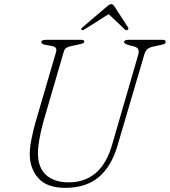

<svg xmlns="http://www.w3.org/2000/svg" viewBox="-20 -892 819 926"><path d="M521 -195 646.5 -627.5Q651 -644.5 646.8 -654Q642.5 -663.5 625 -668.5L601 -674.5Q578.5 -681 578.5 -688.5Q578.5 -700 600 -700H762.5Q779 -700 779 -691Q779 -685 775.2 -681.8Q771.5 -678.5 756.5 -675.5L722 -668Q704 -664.5 692.8 -656.5Q681.5 -648.5 675.5 -627.5L547 -190.5Q518 -90.5 456.8 -38.2Q395.5 14 294.5 14Q207 14 165.2 -32.5Q123.5 -79 123.5 -150Q123.5 -178 131.5 -219.5Q139.5 -261 151 -301.5L250 -640Q258 -665 230.5 -670L200 -675.5Q179.5 -678.5 179.5 -690Q179.5 -700 205 -700H371Q386.5 -700 386.5 -691.5Q386.5 -686.5 380.5 -683.5Q374.5 -680.5 359.5 -677.5L322.5 -669.5Q309 -667 300 -661.2Q291 -655.5 287.5 -642.5L188 -301Q176 -255.5 169.5 -218.2Q163 -181 163 -152.5Q163 -83.5 202.5 -48Q242 -12.5 312 -12.5Q388 -12.5 441 -57Q494 -101.5 521 -195ZM594.5 -747.5Q588.5 -744 582 -750L504 -824L387.5 -750Q377.5 -744 373.5 -747.5Q368 -752 377.5 -760L495 -860Q508.5 -872 517 -872Q525.5 -872 532.5 -860L597.5 -760Q602 -752 594.5 -747.5Z"/></svg>

Font: Fraunces 9pt S050 Thin
Style: Italic
Weight: 100
Italic angle: -16°
Version: Version 1.000; ttfautohint (v1.8.3)